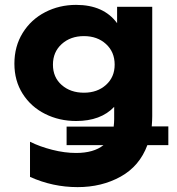

<svg xmlns="http://www.w3.org/2000/svg" viewBox="-20 -566 727 787"><path d="M253 -47H446Q448 -65 448 -78V-128Q393 -70 292 -70Q223 -70 165 -99Q107 -128 73 -181.5Q39 -235 39 -305Q39 -376 73 -431Q107 -486 165 -516Q223 -546 292 -546Q405 -546 460 -471V-538H604V-90Q604 -72 602 -48H670V29H584Q552 115 474.5 158Q397 201 298 201Q196 201 103 159V15Q143 35 194 48Q245 61 292 61Q364 61 404 29H253ZM450 -301Q450 -353 414.5 -385.5Q379 -418 324 -418Q269 -418 233 -385.5Q197 -353 197 -301Q197 -249 233 -217.5Q269 -186 324 -186Q379 -186 414.5 -218Q450 -250 450 -301Z"/></svg>

Font: Chess Sans
Style: Bold
Weight: 700
Designer: Wolf Bōese
Foundry: Wolf Bōese
Version: Version 7.223